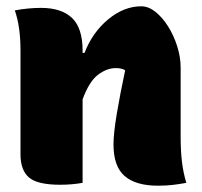

<svg xmlns="http://www.w3.org/2000/svg" viewBox="-20 -580 640 609"><path d="M242 0Q208 6 171 6Q99 6 72 -17Q45 -40 45 -91V-420Q45 -496 27 -547Q48 -551 69 -553Q90 -555 110 -555Q175 -555 208.5 -523Q242 -491 242 -419V-412H248Q273 -477 323 -518.5Q373 -560 428 -560Q451 -560 473 -542.5Q495 -525 513 -496.5Q531 -468 542 -433.5Q553 -399 553 -365V-146Q553 -103 557 -68Q561 -33 571 0Q549 4 528 6.5Q507 9 481 9Q411 9 375.5 -21.5Q340 -52 340 -122Q340 -157 350.5 -219.5Q361 -282 377 -357Q367 -364 347 -364Q319 -364 291 -343Q263 -322 242 -265Z"/></svg>

Font: Recursive Sn Csl St Blk
Style: Regular
Weight: 900
Version: Version 1.079;hotconv 1.0.112;makeotfexe 2.5.65598; ttfautoh